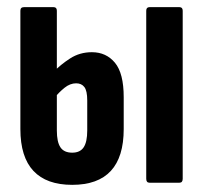

<svg xmlns="http://www.w3.org/2000/svg" viewBox="-20 -511 569 537"><path d="M182 6Q110 6 73.5 -33Q37 -72 37 -150V-481Q37 -491 47 -491H130Q139 -491 139 -481V-146Q139 -114 149 -99Q159 -84 182 -84Q204 -84 214 -99Q224 -114 224 -146V-230Q224 -257 216 -267.5Q208 -278 193 -278Q176 -278 160.5 -265.5Q145 -253 132 -237L130 -310Q149 -330 176 -347.5Q203 -365 237 -365Q277 -365 301.5 -335.5Q326 -306 326 -239V-150Q326 -72 290 -33Q254 6 182 6ZM398 0Q389 0 389 -11V-481Q389 -491 398 -491H482Q491 -491 491 -481V-11Q491 0 482 0Z"/></svg>

Font: Sofia Sans Extra Condensed
Style: Bold
Weight: 700
Designer: Botio Nikoltchev, Ani Petrova
Foundry: lettersoup
Version: Version 4.101